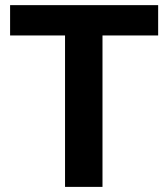

<svg xmlns="http://www.w3.org/2000/svg" viewBox="-20 -731 659 751"><path d="M19.5 0ZM598.6 -592.3H380.9V0H234.4V-592.3H19.5V-710.9H598.6Z"/></svg>

Font: Roboto
Style: Bold
Weight: 700
Designer: Google
Version: Version 2.134; 2016; ttfautohint (v1.6)